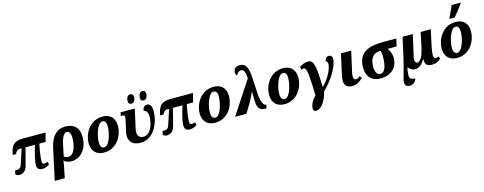

<svg xmlns="http://www.w3.org/2000/svg" viewBox="-33 -1806 7636 3032"><g transform="rotate(-15 3785.5 -290.0)"><path d="M445 8C495 8 528 -9 566 -35L553 -81C536 -72 515 -67 500 -67C484 -67 463 -68 463 -110C462 -165 479 -281 502 -391H605L643 -536H265C117 -536 74 -465 49 -327H105C117 -363 146 -391 179 -391H213L129 -135C110 -80 69 -79 21 -79L11 -17C31 -4 53 5 71 5C141 5 188 -42 203 -110L276 -391H431C390 -258 361 -137 361 -77C361 -18 395 8 445 8Z M585 240H749L787 54C794 18 797 -5 800 -34C832 -7 870 10 920 10C1093 10 1190 -150 1190 -310C1190 -482 1099 -546 966 -546C826 -546 735 -451 696 -273ZM894 -70C876 -70 846 -79 822 -92L851 -238C876 -368 911 -457 967 -457C1006 -457 1031 -415 1031 -341C1031 -227 991 -70 894 -70Z M1455 10C1677 10 1774 -197 1774 -339C1774 -486 1685 -546 1576 -546C1354 -546 1255 -335 1255 -197C1255 -54 1344 10 1455 10ZM1478 -68C1437 -68 1414 -102 1414 -166C1414 -271 1471 -473 1554 -473C1594 -473 1617 -442 1617 -378C1617 -274 1566 -68 1478 -68Z M2272 -624C2307 -624 2338 -655 2338 -718C2338 -755 2318 -772 2288 -772C2246 -772 2222 -728 2222 -677C2222 -640 2242 -624 2272 -624ZM2072 -624C2106 -624 2138 -655 2138 -718C2138 -755 2118 -772 2088 -772C2046 -772 2022 -728 2022 -677C2022 -640 2042 -624 2072 -624ZM2053 10C2278 10 2380 -242 2380 -424C2380 -494 2352 -547 2301 -547C2260 -547 2234 -516 2227 -468C2261 -457 2295 -430 2295 -361C2295 -222 2234 -70 2122 -70C2054 -70 2026 -113 2026 -167C2026 -179 2027 -199 2032 -224L2102 -536H1869L1857 -479H1882C1911 -479 1921 -473 1921 -450C1921 -423 1916 -401 1910 -376L1881 -249C1869 -204 1866 -180 1866 -154C1866 -57 1926 10 2053 10Z M2856 8C2906 8 2939 -9 2977 -35L2964 -81C2947 -72 2926 -67 2911 -67C2895 -67 2874 -68 2874 -110C2873 -165 2890 -281 2913 -391H3016L3054 -536H2676C2528 -536 2485 -465 2460 -327H2516C2528 -363 2557 -391 2590 -391H2624L2540 -135C2521 -80 2480 -79 2432 -79L2422 -17C2442 -4 2464 5 2482 5C2552 5 2599 -42 2614 -110L2687 -391H2842C2801 -258 2772 -137 2772 -77C2772 -18 2806 8 2856 8Z M3271 10C3493 10 3590 -197 3590 -339C3590 -486 3501 -546 3392 -546C3170 -546 3071 -335 3071 -197C3071 -54 3160 10 3271 10ZM3294 -68C3253 -68 3230 -102 3230 -166C3230 -271 3287 -473 3370 -473C3410 -473 3433 -442 3433 -378C3433 -274 3382 -68 3294 -68Z M3598 0H3783L3880 -159C3908 -207 3944 -285 3956 -313H3960C3961 -220 3960 -181 3963 -143C3970 -40 4007 0 4093 0H4110L4125 -59H4118C4075 -59 4046 -144 4039 -217L4020 -538C4012 -668 3988 -770 3876 -770C3819 -770 3775 -736 3775 -680C3775 -654 3783 -635 3797 -622C3813 -648 3836 -686 3876 -686C3929 -686 3944 -625 3950 -536Z M4405 10C4627 10 4724 -197 4724 -339C4724 -486 4635 -546 4526 -546C4304 -546 4205 -335 4205 -197C4205 -54 4294 10 4405 10ZM4428 -68C4387 -68 4364 -102 4364 -166C4364 -271 4421 -473 4504 -473C4544 -473 4567 -442 4567 -378C4567 -274 4516 -68 4428 -68Z M4858 240C4941 240 5022 139 5058 -23C5187 -142 5331 -353 5331 -491C5331 -518 5314 -547 5277 -547C5245 -547 5218 -527 5206 -480C5228 -469 5238 -450 5238 -427C5238 -346 5162 -195 5057 -95C5048 -425 5032 -545 4939 -545C4883 -545 4837 -525 4792 -496L4801 -446C4819 -454 4832 -457 4845 -457C4905 -457 4904 -202 4911 0C4851 62 4815 131 4815 195C4815 217 4829 240 4858 240Z M5509 10C5590 10 5645 -30 5689 -76L5663 -112C5644 -92 5625 -78 5593 -78C5569 -78 5556 -101 5556 -131C5556 -158 5560 -183 5570 -226L5640 -536H5472L5403 -222C5393 -176 5386 -143 5386 -110C5386 -31 5437 10 5509 10Z M5983 10C6154 10 6259 -99 6259 -252C6259 -324 6226 -381 6203 -413H6349L6377 -536H6167C5933 -536 5751 -484 5751 -226C5751 -81 5830 10 5983 10ZM5993 -60C5944 -60 5908 -105 5908 -197C5908 -364 5992 -413 6083 -413H6087C6094 -389 6100 -349 6100 -316C6100 -141 6055 -60 5993 -60Z M6391 240C6436 240 6494 211 6502 150C6428 149 6412 124 6412 77C6413 55 6411 28 6428 -50C6454 -25 6487 10 6538 10C6609 10 6655 -33 6701 -110H6705C6702 -44 6719 10 6811 10C6900 10 6937 -24 6966 -55L6944 -91C6923 -79 6917 -75 6899 -75C6876 -75 6865 -102 6865 -125C6865 -159 6870 -209 6882 -263L6940 -536H6775L6729 -315C6706 -202 6666 -81 6596 -81C6580 -81 6560 -105 6560 -138C6560 -164 6565 -176 6576 -223L6647 -536H6480L6411 -227C6367 -25 6314 112 6314 163C6314 220 6346 240 6391 240Z M7268 -617H7352C7405 -677 7452 -736 7502 -807L7506 -820H7359C7328 -752 7304 -697 7273 -634ZM7227 10C7449 10 7546 -197 7546 -339C7546 -486 7457 -546 7348 -546C7126 -546 7027 -335 7027 -197C7027 -54 7116 10 7227 10ZM7250 -68C7209 -68 7186 -102 7186 -166C7186 -271 7243 -473 7326 -473C7366 -473 7389 -442 7389 -378C7389 -274 7338 -68 7250 -68Z"/></g></svg>

Font: Noto Serif SemiCondensed Extra
Style: Italic
Weight: 800
Width: 4
Italic angle: -12°
Designer: Monotype Design Team
Foundry: Monotype Imaging Inc.
Version: Version 1.901